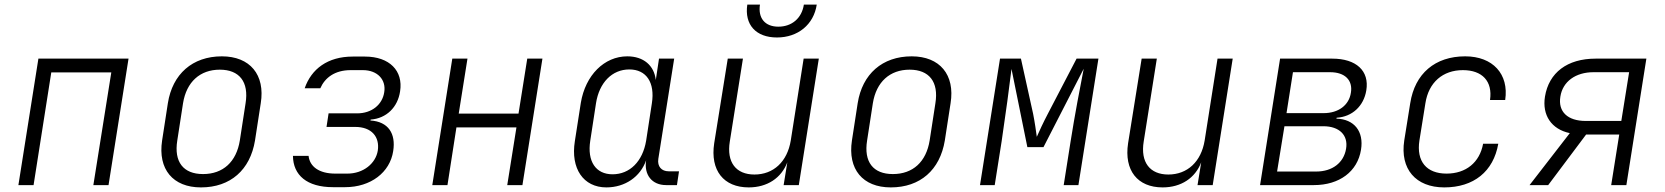

<svg xmlns="http://www.w3.org/2000/svg" viewBox="-20 -805 7240 835"><path d="M60 0H126L203 -490H464L386 0H452L539 -550H147Z M854 10C982 10 1068 -66 1089 -194L1114 -356C1134 -480 1067 -560 945 -560C817 -560 730 -483 710 -356L685 -194C666 -69 732 10 854 10ZM863 -48C777 -48 736 -101 751 -194L776 -356C791 -449 850 -502 936 -502C1021 -502 1063 -449 1048 -356L1023 -194C1008 -101 950 -48 863 -48Z M1428 9H1481C1592 9 1676 -55 1690 -148C1702 -224 1669 -276 1591 -281L1592 -285C1661 -290 1710 -339 1720 -408C1734 -497 1674 -559 1567 -559H1514C1405 -559 1334 -505 1305 -421H1373C1393 -467 1436 -500 1505 -500H1558C1622 -500 1660 -458 1651 -404C1643 -350 1597 -312 1533 -312H1409L1400 -253H1525C1596 -253 1632 -210 1623 -150C1614 -94 1560 -50 1491 -50H1438C1367 -50 1327 -81 1322 -127H1254C1255 -43 1315 9 1428 9Z M1860 0H1926L1965 -251H2226L2186 0H2252L2339 -550H2273L2235 -311H1975L2013 -550H1947Z M2617 10C2698 10 2765 -36 2790 -108C2780 -45 2815 0 2877 0H2924L2933 -60H2888C2857 -60 2838 -81 2843 -114L2912 -550H2846L2832 -457C2825 -520 2779 -560 2708 -560C2608 -560 2526 -478 2506 -358L2480 -191C2461 -72 2517 10 2617 10ZM2644 -47C2571 -47 2533 -103 2547 -193L2572 -356C2586 -446 2642 -503 2717 -503C2791 -503 2829 -446 2815 -356L2790 -193C2775 -103 2719 -47 2644 -47Z M3359 -642C3450 -642 3519 -698 3532 -785H3476C3467 -726 3424 -689 3365 -689C3307 -689 3276 -726 3285 -785H3230C3217 -698 3267 -642 3359 -642ZM3236 10C3317 10 3378 -31 3404 -99L3388 0H3454L3541 -550H3475L3419 -194C3404 -102 3344 -46 3261 -46C3181 -46 3139 -99 3154 -190L3211 -550H3145L3086 -182C3068 -64 3127 10 3236 10Z M3854 10C3982 10 4068 -66 4089 -194L4114 -356C4134 -480 4067 -560 3945 -560C3817 -560 3730 -483 3710 -356L3685 -194C3666 -69 3732 10 3854 10ZM3863 -48C3777 -48 3736 -101 3751 -194L3776 -356C3791 -449 3850 -502 3936 -502C4021 -502 4063 -449 4048 -356L4023 -194C4008 -101 3950 -48 3863 -48Z M4242 0H4306L4336 -190C4353 -304 4371 -437 4379 -505L4448 -165H4518L4693 -506C4679 -435 4653 -299 4636 -190L4606 0H4670L4757 -550H4662L4537 -310C4518 -274 4499 -233 4489 -210C4486 -233 4480 -275 4473 -310L4420 -550H4329Z M5036 10C5117 10 5178 -31 5204 -99L5188 0H5254L5341 -550H5275L5219 -194C5204 -102 5144 -46 5061 -46C4981 -46 4939 -99 4954 -190L5011 -550H4945L4886 -182C4868 -64 4927 10 5036 10Z M5460 0H5694C5805 0 5884 -59 5899 -154C5912 -234 5869 -287 5792 -289L5793 -293C5861 -297 5911 -344 5922 -412C5936 -497 5878 -550 5774 -550H5547ZM5575 -313 5603 -491H5765C5829 -491 5864 -456 5855 -402C5847 -347 5800 -313 5737 -313ZM5534 -59 5566 -256H5735C5805 -256 5844 -217 5834 -158C5824 -97 5774 -59 5704 -59Z M6261 10C6389 10 6475 -59 6496 -180H6430C6415 -98 6355 -50 6271 -50C6184 -50 6139 -103 6153 -194L6179 -356C6193 -447 6255 -500 6342 -500C6426 -500 6472 -452 6460 -370H6526C6543 -483 6472 -560 6352 -560C6221 -560 6133 -485 6113 -356L6087 -194C6068 -70 6137 10 6261 10Z M6632 0H6713L6878 -220H7022L6987 0H7053L7140 -550H6919C6796 -550 6716 -489 6699 -385C6686 -304 6727 -243 6807 -226ZM6876 -279C6798 -279 6755 -319 6766 -385C6776 -450 6832 -491 6910 -491H7065L7031 -279Z"/></svg>

Font: JetBrains Mono ExtraLight
Style: Italic
Weight: 240
Italic angle: -9°
Monospace: yes
Designer: Philipp Nurullin, Konstantin Bulenkov
Foundry: JetBrains
Version: Version 2.305